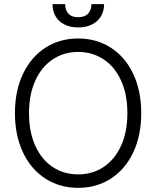

<svg xmlns="http://www.w3.org/2000/svg" viewBox="-20 -904 761 934"><path d="M360.4 9.8Q271 9.8 201.2 -34.9Q131.3 -79.6 92 -162.1Q52.7 -244.6 52.7 -353.5Q52.7 -462.4 92 -544.9Q131.3 -627.4 201.2 -672.1Q271 -716.8 360.4 -716.8Q449.2 -716.8 519 -672.1Q588.9 -627.4 627.9 -544.9Q667 -462.4 667 -353.5Q667 -244.6 627.9 -162.1Q588.9 -79.6 519 -34.9Q449.2 9.8 360.4 9.8ZM360.4 -651.4Q291.5 -651.4 237.3 -615.7Q183.1 -580.1 152.1 -512.7Q121.1 -445.3 121.1 -353.5Q121.1 -261.7 151.9 -194.3Q182.6 -127 236.8 -91.3Q291 -55.7 360.4 -55.7Q429.2 -55.7 483.4 -91.3Q537.6 -127 568.6 -194.3Q599.6 -261.7 599.6 -353.5Q599.6 -445.8 568.6 -512.9Q537.6 -580.1 483.4 -615.7Q429.2 -651.4 360.4 -651.4ZM360.4 -770.5Q322.3 -770.5 293.9 -784.7Q265.6 -798.8 250.5 -824.5Q235.4 -850.1 235.4 -883.8H296.9Q296.9 -855.5 312.5 -837.9Q328.1 -820.3 360.4 -820.3Q392.6 -820.3 408.7 -837.9Q424.8 -855.5 424.8 -883.8H486.3Q486.3 -850.1 470.9 -824.5Q455.6 -798.8 427 -784.7Q398.4 -770.5 360.4 -770.5Z"/></svg>

Font: Pretendard JP Light
Style: Regular
Weight: 300
Designer: Base glyphs from Inter by Rasmus Andersson; Hangeul glyphs from Noto Sans CJK(Source Han Sans) by Jang Soo-young and Kan
Foundry: Kil Hyung-jin
Version: Version 1.309